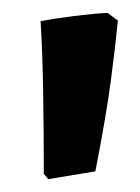

<svg xmlns="http://www.w3.org/2000/svg" viewBox="-20 -686 218 298"><path d="M55 -408 48 -416Q48 -477 47 -541.5Q46 -606 43 -653Q62 -657 94 -661Q126 -665 147 -666L163 -654Q159 -614 152 -560.5Q145 -507 128 -420Z"/></svg>

Font: Labrada ExtraBold
Style: Regular
Weight: 800
Designer: Mercedes Jáuregui
Foundry: Omnibus-Type Team
Version: Version 1.000; ttfautohint (v1.8.4.7-5d5b)